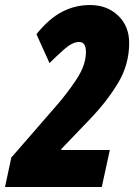

<svg xmlns="http://www.w3.org/2000/svg" viewBox="-47 -744 536 764"><path d="M-27 0H358L390 -147H198L196 -150L312 -271Q380 -342 423.5 -415Q467 -488 467 -573Q467 -640 423 -682Q379 -724 311 -724Q252 -724 200 -697Q148 -670 98 -608L150 -493Q175 -518 208 -547.5Q241 -577 268 -577Q295 -577 295 -537Q295 -485 256.5 -427Q218 -369 171 -316L-2 -117Z"/></svg>

Font: Noto Sans Display Condensed Black
Style: Italic
Weight: 900
Width: 3
Italic angle: -192°
Designer: Monotype Design Team
Foundry: Monotype Imaging Inc.
Version: Version 1.900